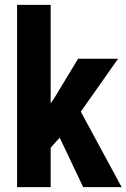

<svg xmlns="http://www.w3.org/2000/svg" viewBox="-20 -770 520 790"><path d="M225.6 -203.6 188.5 -162.1V0H50.3V-750H188.5V-344.7L205.6 -370.1L301.3 -528.3H465.8L312.5 -310.5L480.5 0H322.3Z"/></svg>

Font: Roboto Condensed
Style: Bold
Weight: 700
Designer: Google
Version: Version 2.134; 2016